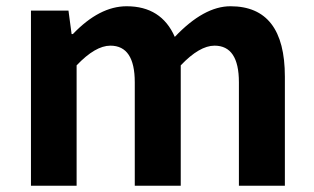

<svg xmlns="http://www.w3.org/2000/svg" viewBox="-20 -594 1004 614"><path d="M79 -560H199L209 -485H213Q298 -574 385 -574Q496 -574 539 -476Q632 -574 717 -574Q891 -574 891 -349V0H744V-331Q744 -448 666 -448Q618 -448 558 -385V0H411V-331Q411 -448 333 -448Q285 -448 225 -385V0H79Z"/></svg>

Font: KaiGen Gothic SC Bold
Style: Bold
Weight: 700
Designer: Ryoko NISHIZUKA Ë•øÂ°öÊ∂ºÂ≠ê (kana & ideographs); Paul D. Hunt (Latin, Greek & Cyrillic); Wenlong ZHANG Âº†ÊñáÈæô (bopom
Version: Version 1.001 October 10, 2014